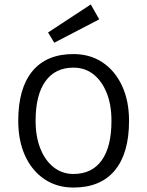

<svg xmlns="http://www.w3.org/2000/svg" viewBox="-20 -829 661 863"><path d="M310 14Q236 14 180 -23.5Q124 -61 93 -128.5Q62 -196 62 -286Q62 -432 125.5 -509Q189 -586 310 -586Q385 -586 441 -548.5Q497 -511 528.5 -443.5Q560 -376 560 -286Q560 -140 496 -63Q432 14 310 14ZM310 -47Q393 -47 437 -108Q481 -169 481 -286Q481 -358 459.5 -411.5Q438 -465 400 -495Q362 -525 310 -525Q228 -525 184 -463.5Q140 -402 140 -286Q140 -215 161.5 -161Q183 -107 221.5 -77Q260 -47 310 -47ZM224 -637 196 -683 388 -809 426 -742Z"/></svg>

Font: Fauna One
Style: Regular
Weight: 400
Designer: Eduardo Rodriguez Tunni
Foundry: Eduardo Rodriguez Tunni
Version: Version 2.001; ttfautohint (v1.8.4.7-5d5b);gftools[0.9.23]